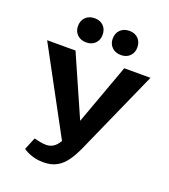

<svg xmlns="http://www.w3.org/2000/svg" viewBox="-156 -983 976 1107"><g transform="rotate(20 331.5 -430.0)"><path d="M238 11Q200 11 168 0.5Q136 -10 114 -26L145 -101Q165 -96 183 -92.5Q201 -89 219 -89Q244 -89 263 -101.5Q282 -114 296.5 -138.5Q311 -163 325 -199L492 -658H653L424 -144Q403 -97 378.5 -62Q354 -27 320.5 -8Q287 11 238 11ZM313 -114 19 -658H193L398 -193ZM234 -723Q200 -723 179 -743.5Q158 -764 158 -796Q158 -830 179 -850.5Q200 -871 234 -871Q268 -871 288.5 -850.5Q309 -830 309 -796Q309 -764 288.5 -743.5Q268 -723 234 -723ZM448 -723Q413 -723 392 -743.5Q371 -764 371 -796Q371 -830 392 -850.5Q413 -871 448 -871Q481 -871 501.5 -850.5Q522 -830 522 -796Q522 -764 501.5 -743.5Q481 -723 448 -723Z"/></g></svg>

Font: Ysabeau Office ExtraBold
Style: Regular
Weight: 800
Designer: Christian Thalmann (Catharsis Fonts)
Version: Version 2.001;gftools[0.9.30]; featfreeze: tnum,lnum,ss02